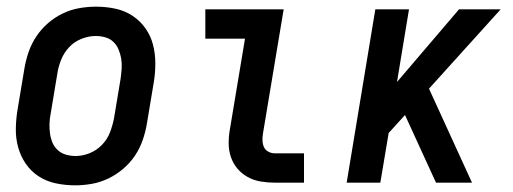

<svg xmlns="http://www.w3.org/2000/svg" viewBox="-20 -548 1540 576"><path d="M205 8Q176 8 147.5 2Q119 -4 96 -19Q73 -34 57.5 -56.5Q42 -79 34.5 -106Q27 -133 27.5 -162.5Q28 -192 33 -221L53 -341Q57 -366 65.5 -391Q74 -416 88.5 -438Q103 -460 123.5 -478Q144 -496 168 -507.5Q192 -519 217.5 -523.5Q243 -528 268 -528Q298 -528 326 -522Q354 -516 377 -501Q400 -486 416 -463.5Q432 -441 439 -414Q446 -387 446 -357.5Q446 -328 441 -299L421 -179Q417 -154 408.5 -129Q400 -104 385.5 -82Q371 -60 350 -42Q329 -24 305 -12.5Q281 -1 255.5 3.5Q230 8 205 8ZM207 -80Q228 -80 249 -88.5Q270 -97 286 -113.5Q302 -130 310 -151Q318 -172 322 -193L342 -313Q344 -328 345 -343Q346 -358 343.5 -372.5Q341 -387 335.5 -400Q330 -413 320 -422.5Q310 -432 296 -436Q282 -440 267 -440Q246 -440 224.5 -431.5Q203 -423 187.5 -406.5Q172 -390 163.5 -369Q155 -348 152 -327L132 -207Q129 -192 128.5 -177Q128 -162 130 -147.5Q132 -133 137.5 -120Q143 -107 153.5 -97.5Q164 -88 178 -84Q192 -80 207 -80Z M805 0Q783 0 762 -3.5Q741 -7 723 -17Q705 -27 692 -42.5Q679 -58 672.5 -77.5Q666 -97 666 -118.5Q666 -140 670 -162L715 -432H596V-520H831L769 -148Q767 -137 767.5 -126Q768 -115 772 -106.5Q776 -98 785 -93Q794 -88 805 -88H892V0Z M1020 0 1106 -520H1207L1171 -302L1357 -520H1482L1267 -282L1396 0H1288L1195 -203L1146 -149L1121 0Z"/></svg>

Font: Iosevka SS04 Semibold Oblique
Style: Regular
Weight: 600
Italic angle: -9°
Monospace: yes
Designer: Belleve Invis
Foundry: Belleve Invis
Version: Version 19.0.0; ttfautohint (v1.8.4)